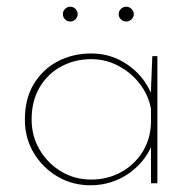

<svg xmlns="http://www.w3.org/2000/svg" viewBox="-20 -545 582 571"><path d="M249 6Q195 6 151 -20Q107 -46 80.5 -90Q54 -134 54 -189Q54 -252 81 -296Q108 -340 152.5 -363Q197 -386 252 -386Q311 -386 359.5 -352.5Q408 -319 430 -266L428 -253L433 -378H448V0H429V-129L432 -115Q422 -89 404 -67Q386 -45 362 -28.5Q338 -12 309.5 -3Q281 6 249 6ZM251 -11Q300 -11 340 -33Q380 -55 404 -93.5Q428 -132 429 -181V-222Q421 -263 395.5 -296Q370 -329 332.5 -349Q295 -369 251 -369Q202 -369 161.5 -347Q121 -325 97.5 -284.5Q74 -244 74 -190Q74 -140 98 -99.5Q122 -59 162 -35Q202 -11 251 -11ZM167 -503Q167 -512 173.5 -518.5Q180 -525 189 -525Q198 -525 204.5 -518.5Q211 -512 211 -503Q211 -494 204.5 -487.5Q198 -481 189 -481Q180 -481 173.5 -487.5Q167 -494 167 -503ZM333 -503Q333 -512 339.5 -518.5Q346 -525 356 -525Q364 -525 371 -518.5Q378 -512 378 -503Q378 -494 371 -487.5Q364 -481 356 -481Q346 -481 339.5 -487.5Q333 -494 333 -503Z"/></svg>

Font: Josefin Sans Thin Thin
Style: Regular
Weight: 250
Version: Version 2.001